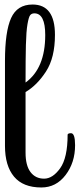

<svg xmlns="http://www.w3.org/2000/svg" viewBox="-20 -826 352 849"><path d="M279 -231Q281 -237 294 -237Q312 -237 312 -184Q312 -107 270 -52Q228 3 163 3Q82 3 42 -45Q2 -93 2 -181V-557Q2 -686 29 -746Q56 -806 124 -806Q223 -806 223 -672Q223 -571 183.5 -510Q144 -449 93 -419V-151Q93 -94 115 -65Q137 -36 175 -36Q213 -36 246 -82Q279 -128 279 -231ZM93 -461Q180 -524 180 -671Q180 -767 132 -767Q120 -767 113.5 -759Q107 -751 101.5 -719Q96 -687 94.5 -627Q93 -567 93 -461Z"/></svg>

Font: Sofia
Style: Regular
Weight: 400
Designer: Paula Nazal and Daniel Hernndez
Foundry: Paula Nazal, Daniel Hernndez
Version: Version 1.001